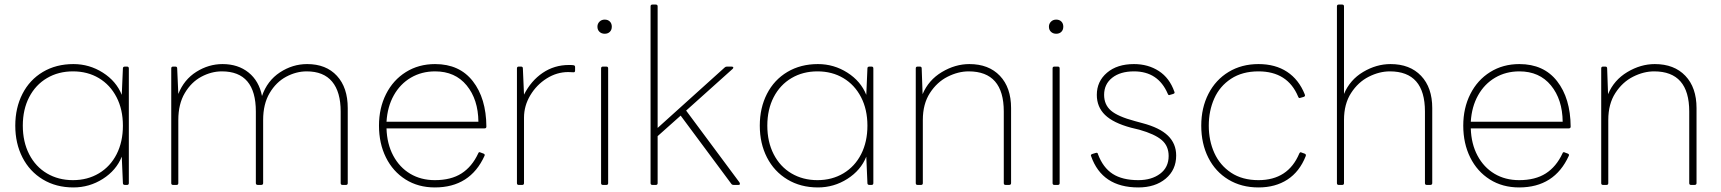

<svg xmlns="http://www.w3.org/2000/svg" viewBox="-20 -798 7549 842"><path d="M528 -506H537Q545 -506 545 -498V5Q545 13 537 13H528Q519 13 519 5L514 -111Q490 -51 431 -13.5Q372 24 302 24Q226 24 168 -11Q110 -46 78.5 -107.5Q47 -169 47 -247Q47 -325 78.5 -386.5Q110 -448 168 -482.5Q226 -517 302 -517Q372 -517 431 -479.5Q490 -442 514 -382L519 -498Q519 -506 528 -506ZM519 -247Q519 -318 491 -372Q463 -426 413.5 -455.5Q364 -485 300 -485Q236 -485 186 -455.5Q136 -426 108 -372Q80 -318 80 -247Q80 -176 108 -121.5Q136 -67 186 -37.5Q236 -8 300 -8Q364 -8 414 -38Q464 -68 491.5 -122Q519 -176 519 -247Z M956 -517Q1024 -517 1070 -480Q1116 -443 1129 -377Q1152 -444 1207.5 -480.5Q1263 -517 1327 -517Q1410 -517 1457.5 -465.5Q1505 -414 1505 -324V5Q1505 13 1497 13H1482Q1474 13 1474 5V-309Q1474 -395 1436.5 -440Q1399 -485 1325 -485Q1279 -485 1235 -461.5Q1191 -438 1162.5 -390Q1134 -342 1134 -272V5Q1134 13 1125 13H1111Q1102 13 1102 5V-309Q1102 -485 953 -485Q907 -485 863 -461.5Q819 -438 790.5 -390Q762 -342 762 -272V5Q762 13 754 13H739Q731 13 731 5V-498Q731 -506 739 -506H749Q757 -506 757 -498L762 -386Q787 -449 841 -483Q895 -517 956 -517Z M2105 -115Q2042 24 1887 24Q1814 24 1758.5 -11Q1703 -46 1672.5 -107.5Q1642 -169 1642 -247Q1642 -324 1673 -385.5Q1704 -447 1760 -482Q1816 -517 1888 -517Q1995 -517 2053.5 -442Q2112 -367 2113 -243Q2113 -235 2105 -235H1675Q1677 -167 1704.5 -115.5Q1732 -64 1779 -36Q1826 -8 1887 -8Q1958 -8 2004 -37.5Q2050 -67 2077 -125Q2080 -134 2088 -129L2099 -125Q2108 -122 2105 -115ZM1888 -485Q1829 -485 1782 -457.5Q1735 -430 1707 -380Q1679 -330 1675 -264H2078Q2077 -362 2026.5 -423.5Q1976 -485 1888 -485Z M2475 -513Q2489 -513 2495 -512Q2502 -511 2502 -504V-489Q2502 -481 2496 -481L2472 -482Q2422 -482 2377.5 -454Q2333 -426 2305.5 -380Q2278 -334 2278 -282V5Q2278 13 2270 13H2255Q2247 13 2247 5V-498Q2247 -506 2255 -506H2265Q2273 -506 2273 -498L2278 -383Q2309 -444 2360 -478.5Q2411 -513 2475 -513Z M2632 -712Q2646 -712 2654.5 -703.5Q2663 -695 2663 -681Q2663 -667 2654.5 -658.5Q2646 -650 2632 -650Q2618 -650 2609 -658.5Q2600 -667 2600 -681Q2600 -694 2609 -703Q2618 -712 2632 -712ZM2624 -506H2639Q2647 -506 2647 -498V5Q2647 13 2639 13H2624Q2616 13 2616 5V-498Q2616 -506 2624 -506Z M2856 13H2841Q2833 13 2833 5V-770Q2833 -778 2841 -778H2856Q2864 -778 2864 -770V-237L3158 -502Q3162 -506 3168 -506H3188Q3194 -506 3195.5 -503Q3197 -500 3193 -496L2989 -313L3223 2Q3225 6 3225 8Q3225 13 3218 13H3198Q3190 13 3187 8L2965 -291L2864 -201V5Q2864 13 2856 13Z M3793 -506H3802Q3810 -506 3810 -498V5Q3810 13 3802 13H3793Q3784 13 3784 5L3779 -111Q3755 -51 3696 -13.5Q3637 24 3567 24Q3491 24 3433 -11Q3375 -46 3343.5 -107.5Q3312 -169 3312 -247Q3312 -325 3343.5 -386.5Q3375 -448 3433 -482.5Q3491 -517 3567 -517Q3637 -517 3696 -479.5Q3755 -442 3779 -382L3784 -498Q3784 -506 3793 -506ZM3784 -247Q3784 -318 3756 -372Q3728 -426 3678.5 -455.5Q3629 -485 3565 -485Q3501 -485 3451 -455.5Q3401 -426 3373 -372Q3345 -318 3345 -247Q3345 -176 3373 -121.5Q3401 -67 3451 -37.5Q3501 -8 3565 -8Q3629 -8 3679 -38Q3729 -68 3756.5 -122Q3784 -176 3784 -247Z M4231 -517Q4316 -517 4365 -465.5Q4414 -414 4414 -324V5Q4414 13 4405 13H4390Q4382 13 4382 5V-309Q4382 -485 4228 -485Q4182 -485 4135.5 -461.5Q4089 -438 4058 -390Q4027 -342 4027 -272V5Q4027 13 4019 13H4004Q3996 13 3996 5V-498Q3996 -506 4004 -506H4014Q4022 -506 4022 -498L4026 -385Q4052 -447 4110.5 -482Q4169 -517 4231 -517Z M4612 -712Q4626 -712 4634.5 -703.5Q4643 -695 4643 -681Q4643 -667 4634.5 -658.5Q4626 -650 4612 -650Q4598 -650 4589 -658.5Q4580 -667 4580 -681Q4580 -694 4589 -703Q4598 -712 4612 -712ZM4604 -506H4619Q4627 -506 4627 -498V5Q4627 13 4619 13H4604Q4596 13 4596 5V-498Q4596 -506 4604 -506Z M5107 -381Q5103 -381 5101 -387Q5059 -485 4953 -485Q4893 -485 4857.5 -457Q4822 -429 4822 -382Q4822 -339 4852 -313Q4882 -287 4957 -267L4990 -258Q5066 -238 5102 -203Q5138 -168 5138 -116Q5138 -53 5092 -14.5Q5046 24 4972 24Q4813 24 4765 -113L4764 -116Q4764 -121 4771 -123L4784 -127Q4787 -128 4789 -128Q4794 -128 4795 -122Q4817 -63 4859.5 -35.5Q4902 -8 4972 -8Q5030 -8 5067.5 -36Q5105 -64 5105 -114Q5105 -158 5074.5 -184Q5044 -210 4977 -229L4940 -238Q4862 -259 4826 -294Q4790 -329 4790 -382Q4790 -441 4834.5 -479Q4879 -517 4953 -517Q5015 -517 5062 -486.5Q5109 -456 5130 -396Q5131 -395 5131 -392Q5131 -388 5125 -386L5111 -382Q5110 -381 5107 -381Z M5706 -113Q5679 -45 5626 -10.5Q5573 24 5499 24Q5424 24 5367 -10.5Q5310 -45 5279 -106.5Q5248 -168 5248 -247Q5248 -325 5279.5 -386.5Q5311 -448 5368 -482.5Q5425 -517 5499 -517Q5573 -517 5624.5 -483Q5676 -449 5702 -384Q5703 -382 5703 -379Q5703 -375 5697 -373L5683 -369L5679 -368Q5675 -368 5673 -374Q5627 -485 5499 -485Q5428 -485 5378.5 -452.5Q5329 -420 5305 -366Q5281 -312 5281 -247Q5281 -181 5305.5 -127Q5330 -73 5379 -40.5Q5428 -8 5499 -8Q5629 -8 5678 -125Q5682 -133 5688 -129L5702 -124Q5709 -121 5706 -113Z M6078 -517Q6163 -517 6212 -465.5Q6261 -414 6261 -324V5Q6261 13 6252 13H6237Q6229 13 6229 5V-309Q6229 -485 6075 -485Q6029 -485 5982.5 -461.5Q5936 -438 5905 -390Q5874 -342 5874 -272V5Q5874 13 5866 13H5851Q5843 13 5843 5V-770Q5843 -778 5851 -778H5866Q5874 -778 5874 -770V-386Q5900 -448 5958 -482.5Q6016 -517 6078 -517Z M6860 -115Q6797 24 6642 24Q6569 24 6513.5 -11Q6458 -46 6427.5 -107.5Q6397 -169 6397 -247Q6397 -324 6428 -385.5Q6459 -447 6515 -482Q6571 -517 6643 -517Q6750 -517 6808.5 -442Q6867 -367 6868 -243Q6868 -235 6860 -235H6430Q6432 -167 6459.5 -115.5Q6487 -64 6534 -36Q6581 -8 6642 -8Q6713 -8 6759 -37.5Q6805 -67 6832 -125Q6835 -134 6843 -129L6854 -125Q6863 -122 6860 -115ZM6643 -485Q6584 -485 6537 -457.5Q6490 -430 6462 -380Q6434 -330 6430 -264H6833Q6832 -362 6781.5 -423.5Q6731 -485 6643 -485Z M7237 -517Q7322 -517 7371 -465.5Q7420 -414 7420 -324V5Q7420 13 7411 13H7396Q7388 13 7388 5V-309Q7388 -485 7234 -485Q7188 -485 7141.5 -461.5Q7095 -438 7064 -390Q7033 -342 7033 -272V5Q7033 13 7025 13H7010Q7002 13 7002 5V-498Q7002 -506 7010 -506H7020Q7028 -506 7028 -498L7032 -385Q7058 -447 7116.5 -482Q7175 -517 7237 -517Z"/></svg>

Font: LINE Seed JP_TTF Thin
Style: Regular
Weight: 250
Designer: LY Corporation & Fontrix & Fontworks
Version: Version 1.008